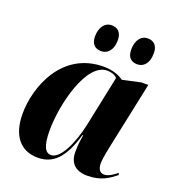

<svg xmlns="http://www.w3.org/2000/svg" viewBox="-139 -869 898 987"><g transform="rotate(20 310.5 -375.0)"><path d="M495 -616C525 -616 556 -638 556 -699C556 -740 534 -760 502 -760C463 -760 440 -726 440 -677C440 -635 461 -616 495 -616ZM297 -616C327 -616 359 -638 359 -699C359 -740 337 -760 304 -760C266 -760 242 -726 242 -677C242 -635 264 -616 297 -616ZM178 10C264 10 317 -47 355 -178H359C354 -149 350 -123 350 -84C350 -21 387 10 449 10C525 10 564 -20 601 -49L596 -59C577 -43 552 -25 528 -25C507 -25 493 -41 493 -74C493 -103 505 -156 510 -181L585 -536H548L448 -514C423 -532 387 -546 339 -546C110 -546 28 -322 28 -176C28 -60 81 10 178 10ZM238 -26C208 -26 188 -54 188 -143C188 -287 249 -533 362 -533C384 -533 403 -527 417 -513L359 -235C336 -128 288 -26 238 -26Z"/></g></svg>

Font: Noto Serif Display SemiCondensed ExtraBold
Style: Italic
Weight: 800
Width: 4
Italic angle: -12°
Designer: Monotype Design Team
Foundry: Monotype Imaging Inc.
Version: Version 2.009